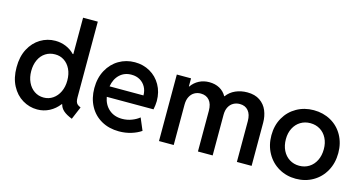

<svg xmlns="http://www.w3.org/2000/svg" viewBox="-79 -1098 2740 1451"><g transform="rotate(15 1291.0 -372.0)"><path d="M438 -79.1H434.1Q402.8 -38.1 358.9 -15.1Q314.9 7.8 263.7 7.8Q202.6 7.8 149.2 -24.2Q95.7 -56.2 63.7 -117.2Q31.7 -178.2 32.2 -260.7Q31.7 -343.3 63.7 -404.1Q95.7 -464.8 149.2 -497.1Q202.6 -529.3 264.6 -529.3Q309.1 -529.3 347.9 -513.2Q386.7 -497.1 416 -466.8H420.9V-752H536.1V-160.2Q536.1 -139.6 539.8 -127.2Q543.5 -114.7 552.2 -106.7Q561 -98.6 578.1 -91.8L536.1 7.8Q491.2 -9.8 467.8 -30.5Q444.3 -51.3 438 -79.1ZM428.7 -261.7Q428.7 -313 410.2 -351.1Q391.6 -389.2 359.9 -409.7Q328.1 -430.2 289.1 -429.7Q247.6 -429.7 215.1 -408.9Q182.6 -388.2 164.6 -349.9Q146.5 -311.5 146.5 -261.7Q146.5 -212.9 164.6 -174.3Q182.6 -135.7 214.8 -113.8Q247.1 -91.8 288.1 -91.8Q328.1 -91.8 360.1 -113.8Q392.1 -135.7 410.4 -174.3Q428.7 -212.9 428.7 -261.7Z M640.6 -260.7Q640.6 -340.3 673.6 -401.1Q706.5 -461.9 762.9 -495.1Q819.3 -528.3 887.7 -528.3Q953.1 -528.3 1006.3 -498Q1059.6 -467.8 1090.8 -412.8Q1122.1 -357.9 1122.1 -287.1Q1121.6 -255.9 1114.3 -220.7H748.5Q759.3 -160.6 800 -125.2Q840.8 -89.8 902.3 -89.8Q941.4 -89.8 976.8 -103.3Q1012.2 -116.7 1036.1 -136.7L1076.2 -42Q1043.9 -19.5 999 -5.9Q954.1 7.8 904.3 7.8Q826.2 7.8 766.4 -25.9Q706.5 -59.6 673.6 -120.6Q640.6 -181.6 640.6 -260.7ZM1013.7 -302.7Q1013.7 -339.4 997.8 -368.4Q981.9 -397.5 953.4 -414.1Q924.8 -430.7 887.7 -430.7Q832.5 -431.2 795.4 -396.5Q758.3 -361.8 748.5 -302.7Z M1216.3 -520.5H1327.6V-457H1330.1Q1354.5 -491.7 1390.4 -510Q1426.3 -528.3 1469.2 -528.3Q1515.6 -528.3 1550.3 -509.3Q1585 -490.2 1604.5 -455.1H1606.9Q1633.3 -491.2 1675.3 -509.8Q1717.3 -528.3 1767.1 -528.3Q1826.7 -528.3 1865.7 -501.7Q1904.8 -475.1 1922.9 -431.6Q1940.9 -388.2 1940.9 -336.9V0H1825.7V-318.4Q1825.7 -371.6 1801.5 -400.1Q1777.3 -428.7 1734.9 -428.7Q1707.5 -428.7 1685.1 -416.3Q1662.6 -403.8 1649.4 -378.9Q1636.2 -354 1636.2 -318.4V0H1521V-318.4Q1521 -371.6 1496.6 -400.1Q1472.2 -428.7 1429.2 -428.7Q1401.9 -428.7 1379.6 -415.8Q1357.4 -402.8 1344.5 -377.4Q1331.5 -352.1 1331.5 -315.4V0H1216.3Z M2025.4 -262.7Q2025.4 -339.8 2059.8 -400.4Q2094.2 -460.9 2154.1 -494.6Q2213.9 -528.3 2287.1 -528.3Q2361.3 -528.3 2421.1 -494.9Q2481 -461.4 2514.9 -400.6Q2548.8 -339.8 2548.8 -262.7Q2548.8 -184.1 2514.6 -122.6Q2480.5 -61 2420.7 -26.6Q2360.8 7.8 2287.1 7.8Q2213.9 7.8 2154.1 -26.6Q2094.2 -61 2059.8 -122.8Q2025.4 -184.6 2025.4 -262.7ZM2435.5 -262.7Q2435.5 -311 2416.7 -348.1Q2397.9 -385.3 2364.3 -406Q2330.6 -426.8 2287.1 -426.8Q2244.6 -426.8 2210.9 -406.2Q2177.2 -385.7 2158 -348.4Q2138.7 -311 2138.7 -262.7Q2138.7 -212.9 2157.7 -174.6Q2176.8 -136.2 2210.7 -115Q2244.6 -93.8 2287.1 -93.8Q2330.1 -93.8 2363.8 -115Q2397.5 -136.2 2416.5 -174.6Q2435.5 -212.9 2435.5 -262.7Z"/></g></svg>

Font: Reddit Sans Fudge SemiBold
Style: Regular
Weight: 600
Designer: Stephen Hutchings
Foundry: Reddit
Version: Version 1.011